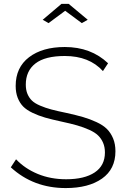

<svg xmlns="http://www.w3.org/2000/svg" viewBox="-20 -955 645 981"><path d="M198.2 -854 293.9 -935.1H331.1L428.2 -854L397.9 -836.9L313 -899.9L228 -836.9ZM505.9 -591.8Q436 -668.9 311 -668.9Q210 -668.9 160.9 -630.6Q111.8 -592.3 111.8 -522.9Q111.8 -495.6 120.1 -475.6Q128.4 -455.6 142.8 -441.4Q157.2 -427.2 184.6 -415.5Q211.9 -403.8 241.9 -395.8Q272 -387.7 319.8 -377.9Q370.6 -366.7 405 -356.7Q439.5 -346.7 473.1 -331.1Q506.8 -315.4 526.4 -295.9Q545.9 -276.4 557.9 -247.8Q569.8 -219.2 569.8 -182.1Q569.8 -90.8 501.2 -42.5Q432.6 5.9 315.9 5.9Q150.4 5.9 35.2 -100.1L62 -141.1Q107.4 -93.3 173.1 -66.2Q238.8 -39.1 317.9 -39.1Q411.6 -39.1 463.9 -74Q516.1 -108.9 516.1 -175.8Q516.1 -203.6 506.8 -225.3Q497.6 -247.1 481.2 -262.9Q464.8 -278.8 436 -291.7Q407.2 -304.7 374.3 -314.2Q341.3 -323.7 293 -334Q243.7 -344.7 210.4 -354.2Q177.2 -363.8 146.5 -378.4Q115.7 -393.1 98.1 -411.1Q80.6 -429.2 70.3 -455.6Q60.1 -481.9 60.1 -516.1Q60.1 -610.4 128.4 -662.6Q196.8 -714.8 311 -714.8Q444.8 -714.8 532.2 -631.8Z"/></svg>

Font: Rawline Light
Style: Regular
Weight: 300
Designer: Matt McInerney, Pablo Impallari, Rodrigo Fuenzalida
Foundry: Matt McInerney, Pablo Impallari, Rodrigo Fuenzalida
Version: Version 4.020;PS 004.020;hotconv 1.0.88;makeotf.lib2.5.64775